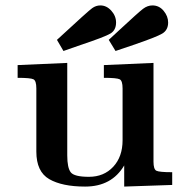

<svg xmlns="http://www.w3.org/2000/svg" viewBox="-20 -682 678 708"><path d="M45 -395V-442L228 -450V-109Q228 -63 241 -46.5Q254 -30 308 -30Q363 -30 397.5 -67Q432 -104 432 -165V-356Q432 -384 421.5 -389.5Q411 -395 363 -395V-442L546 -450V-86Q546 -58 556.5 -52.5Q567 -47 615 -47V0L438 6V-72Q392 6 294 6Q209 6 161.5 -21.5Q114 -49 114 -123V-356Q114 -384 103.5 -389.5Q93 -395 45 -395ZM190 -535Q308 -644 320 -652Q334 -662 350 -662Q373 -662 390.5 -642.5Q408 -623 408 -599Q408 -571 387.5 -558.5Q367 -546 277 -516Q238 -502 214 -494ZM381 -535Q396 -549 421 -572Q491 -637 507.5 -649.5Q524 -662 542 -662Q567 -662 583.5 -642Q600 -622 600 -599Q600 -571 578 -558Q556 -545 471 -516Q431 -503 406 -494Z"/></svg>

Font: CMU Serif
Style: Bold
Weight: 700
Version: Version 0.7.0